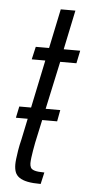

<svg xmlns="http://www.w3.org/2000/svg" viewBox="-50 -689 335 719"><g transform="rotate(5 117.5 -329.0)"><path d="M17 -239 26 -282H180L172 -239ZM131 0Q101 0 81.5 -4Q62 -8 50.5 -16Q39 -24 34.5 -36Q30 -48 30 -65Q30 -73 31.5 -86Q33 -99 36 -118Q39 -137 45 -161L108 -462H57L68 -510H118L149 -658H204L173 -510H235L225 -462H164L97 -152Q94 -136 91.5 -121.5Q89 -107 87.5 -94.5Q86 -82 86 -74Q86 -65 89.5 -58Q93 -51 105 -47.5Q117 -44 141 -44Z"/></g></svg>

Font: Saira UltraCondensed
Style: Italic
Weight: 400
Width: 1
Italic angle: -12°
Designer: Hector Gatti with collaboration of the Omnibus-Type team
Foundry: Omnibus-Type
Version: Version 1.101